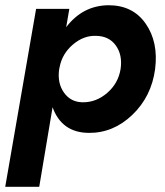

<svg xmlns="http://www.w3.org/2000/svg" viewBox="-27 -494 631 734"><path d="M123 220H-7L111 -460H238L226 -390Q289 -473 388 -474Q481 -474 530 -403.5Q579 -333 566 -230Q552 -125 479 -55Q406 15 312 14Q209 13 174 -84ZM434 -230Q442 -284 415.5 -320.5Q389 -357 338 -357Q292 -358 251.5 -323.5Q211 -289 201 -238L199 -228Q192 -176 217.5 -140Q243 -104 288 -103Q340 -102 382.5 -138.5Q425 -175 434 -230Z"/></svg>

Font: Jost* 600 Semi
Style: Italic
Weight: 600
Italic angle: -10°
Version: Version 3.500